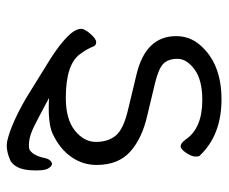

<svg xmlns="http://www.w3.org/2000/svg" viewBox="-72 -454 655 550"><g transform="rotate(90 255.0 -178.5)"><path d="M102 -29Q79 -48 70.5 -61Q62 -74 62 -84Q62 -94 76.5 -110.5Q91 -127 100 -127Q109 -127 112 -120Q120 -100 135 -80Q165 -40 260 -40Q321 -40 353.5 -66Q386 -92 386 -126.5Q386 -161 368 -183Q350 -205 295 -218L195 -242Q83 -268 83 -356Q83 -395 108 -424Q161 -486 264 -486Q367 -486 426 -423Q428 -421 428 -411Q428 -401 417.5 -385Q407 -369 398.5 -369Q390 -369 380 -382Q348 -431 266 -431Q208 -431 178 -408.5Q148 -386 148 -360Q148 -334 161.5 -320Q175 -306 216 -296L312 -273Q377 -258 414.5 -224Q452 -190 452 -128Q452 -88 428.5 -55Q405 -22 362 -2Q331 12 260 8Q312 36 332 46Q364 63 384.5 65Q405 67 410 63Q426 51 432 21Q435 6 444 1Q453 -4 461.5 9.5Q470 23 467 63Q464 103 441 118Q406 134 380 127Q332 115 261 74Q183 26 152 6.5Q121 -13 102 -29Z"/></g></svg>

Font: Fusion Kai T
Style: Regular
Weight: 400
Designer: Fontworks Inc.
Version: Version 24.134;May 13, 2024